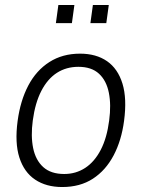

<svg xmlns="http://www.w3.org/2000/svg" viewBox="-20 -743 571 773"><path d="M230.5 10Q166 10 121.5 -19.8Q77 -49.5 58 -108.8Q39 -168 51 -256.5Q62 -338 94 -398.8Q126 -459.5 178.8 -493.2Q231.5 -527 302.5 -527Q367 -527 410.8 -496.8Q454.5 -466.5 473 -406.5Q491.5 -346.5 479.5 -256.5Q469 -177 437.2 -117Q405.5 -57 354 -23.5Q302.5 10 230.5 10ZM238.5 -42.5Q285.5 -42.5 323 -67Q360.5 -91.5 385.5 -139.5Q410.5 -187.5 419.5 -258Q428 -321 418.2 -369.8Q408.5 -418.5 378.5 -446.2Q348.5 -474 295.5 -474Q247 -474 209.2 -449.8Q171.5 -425.5 146.5 -377.2Q121.5 -329 112 -258Q103.5 -195 113.5 -146.5Q123.5 -98 154.2 -70.2Q185 -42.5 238.5 -42.5ZM344 -650 354 -723H418L408 -650ZM205 -650 215 -723H279.5L269.5 -650Z"/></svg>

Font: Public Sans Thin ExtraLight
Style: Italic
Weight: 250
Italic angle: -8°
Version: Version 2.001